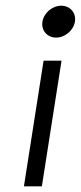

<svg xmlns="http://www.w3.org/2000/svg" viewBox="-20 -664 284 674"><path d="M129 -588C124 -557 146 -532 177 -532C208 -532 238 -557 243 -588C248 -619 226 -644 195 -644C164 -644 134 -619 129 -588ZM64 -10H127L196 -451H133Z"/></svg>

Font: Charger Sport
Style: LitExtObl
Weight: 300
Designer: Jasper
Foundry: Cannot Into Space Fonts
Version: Version 1.1